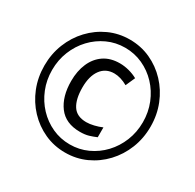

<svg xmlns="http://www.w3.org/2000/svg" viewBox="-158 -898 1099 1081"><g transform="rotate(30 391.0 -357.0)"><path d="M410 -515Q355 -515 324 -473Q293 -431 293 -357Q293 -281 320 -239.5Q347 -198 409 -198Q431 -198 458 -204.5Q485 -211 508 -221V-157Q485 -147 461.5 -140Q438 -133 405 -133Q312 -133 266 -194.5Q220 -256 220 -357Q220 -422 242 -472.5Q264 -523 306 -551.5Q348 -580 409 -580Q438 -580 468.5 -572Q499 -564 524 -550L497 -489Q474 -502 452 -508.5Q430 -515 410 -515ZM46 -357Q46 -433 72.5 -499.5Q99 -566 146.5 -616.5Q194 -667 256.5 -695.5Q319 -724 391 -724Q463 -724 525.5 -695.5Q588 -667 635.5 -616.5Q683 -566 709.5 -499.5Q736 -433 736 -357Q736 -281 709.5 -214.5Q683 -148 635.5 -97.5Q588 -47 525.5 -18.5Q463 10 391 10Q319 10 256.5 -18.5Q194 -47 146.5 -97.5Q99 -148 72.5 -214.5Q46 -281 46 -357ZM96 -357Q96 -292 119 -235Q142 -178 182.5 -135Q223 -92 276.5 -67.5Q330 -43 391 -43Q452 -43 505.5 -67.5Q559 -92 599.5 -135Q640 -178 663 -235Q686 -292 686 -357Q686 -422 663 -479Q640 -536 599.5 -579Q559 -622 505.5 -646.5Q452 -671 391 -671Q330 -671 276.5 -646.5Q223 -622 182.5 -579Q142 -536 119 -479Q96 -422 96 -357Z"/></g></svg>

Font: Noto Sans Display
Style: Regular
Weight: 400
Designer: Monotype Design Team
Foundry: Monotype Imaging Inc.
Version: Version 2.003